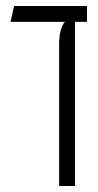

<svg xmlns="http://www.w3.org/2000/svg" viewBox="-20 -620 325 640"><path d="M177 0V-470Q177 -524 196 -547H15L27 -600H270V-547H230V0ZM230 -563H231Z"/></svg>

Font: Karantina Light
Style: Regular
Weight: 300
Designer: Rony Koch
Foundry: Rony Koch
Version: Version 1.000; ttfautohint (v1.8.3)